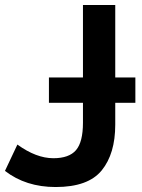

<svg xmlns="http://www.w3.org/2000/svg" viewBox="-27 -726 570 773"><path d="M437 -706V-414H518V-312H437V-224Q437 -107 382.5 -40Q328 27 197 27Q77 27 -7 -38L43 -144Q119 -89 188 -89Q251 -89 279 -121.5Q307 -154 307 -232V-312H170V-414H307V-706Z"/></svg>

Font: Repo
Style: DemiBold
Weight: 600
Designer: Stefan Peev
Foundry: Context Ltd
Version: Version 001.000